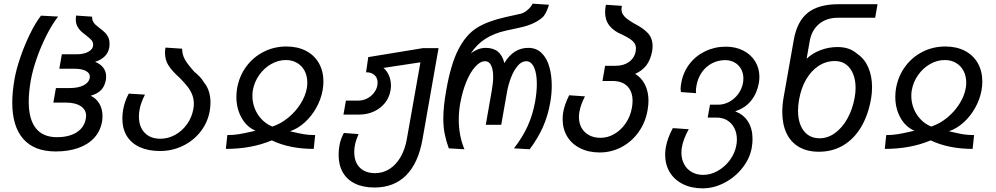

<svg xmlns="http://www.w3.org/2000/svg" viewBox="-20 -813 5440 1049"><path d="M47 -253Q47 -311 60 -384.5Q69 -434.5 91.2 -499.8Q113.5 -565 143.5 -626.8Q173.5 -688.5 204 -727.5L297.5 -722.5Q264 -679.5 233.2 -618.2Q202.5 -557 180 -492Q157.5 -427 148 -372.5Q137 -310 137 -257.5Q137 -161.5 175.8 -112.5Q214.5 -63.5 291 -63.5Q357.5 -63.5 399.2 -90.2Q441 -117 449 -165.5Q450.5 -173 450.5 -180Q450.5 -213.5 421.2 -233Q392 -252.5 340 -252.5H271.5L285.5 -332H362.5Q408 -332 437 -347Q466 -362 470.5 -388.5Q471 -390.5 471 -394.5Q471 -414 448.5 -425.8Q426 -437.5 386 -437.5H304L318 -516.5H399Q439.5 -516.5 464.2 -531Q489 -545.5 489 -568.5Q489 -583 479.5 -594Q470 -605 450 -620Q432 -633.5 421 -644Q410 -654.5 402 -670.5Q394 -686.5 394 -708Q394 -717.5 395.5 -728L483 -722Q482.5 -707.5 488 -696.5Q493.5 -685.5 502 -677.8Q510.5 -670 525.5 -658.5Q542.5 -645.5 553 -635.5Q563.5 -625.5 571 -610.2Q578.5 -595 578.5 -574.5Q578.5 -562.5 576.5 -551Q571.5 -524.5 552 -505Q532.5 -485.5 499.5 -475Q529 -463.5 544.5 -442.8Q560 -422 560 -394.5Q560 -386.5 558.5 -376.5Q552 -341.5 532.5 -321.2Q513 -301 475.5 -290Q505.5 -276 522.8 -246.8Q540 -217.5 540 -179Q540 -161.5 537.5 -148.5Q528.5 -97.5 495.5 -60.8Q462.5 -24 408.5 -4.8Q354.5 14.5 284.5 14.5Q167.5 14.5 107.2 -53.8Q47 -122 47 -253Z M648.5 -165.5Q648.5 -189 653 -215Q661.5 -261.5 683.5 -301.5L772 -296Q760 -272 753 -252.8Q746 -233.5 742.5 -213.5Q739 -195.5 739 -176.5Q739 -120.5 770.2 -87.8Q801.5 -55 856 -55Q898.5 -55 937 -76.2Q975.5 -97.5 1002 -134.8Q1028.5 -172 1036.5 -218Q1039 -231 1039 -247Q1039 -274 1029.5 -297Q1020 -320 1004.5 -339.8Q989 -359.5 963 -386.5Q922.5 -422.5 902 -453.2Q881.5 -484 881.5 -524.5Q881.5 -540.5 884 -553L975 -547Q975.5 -515.5 989.2 -489.8Q1003 -464 1041 -421.5Q1060.5 -405.5 1073.2 -391.8Q1086 -378 1093.5 -364Q1111.5 -343 1120.8 -314.5Q1130 -286 1130 -252.5Q1130 -232 1126 -207Q1115 -144.5 1076.2 -94.5Q1037.5 -44.5 979.2 -16.2Q921 12 854.5 12Q790 12 743.5 -9.2Q697 -30.5 672.8 -70.2Q648.5 -110 648.5 -165.5Z M1353 -93.5Q1371 -98 1376 -99Q1328 -119 1299.8 -169.5Q1271.5 -220 1271.5 -284Q1271.5 -309.5 1275.5 -331Q1287.5 -398 1325.8 -449.8Q1364 -501.5 1421 -530.2Q1478 -559 1545 -559Q1606 -559 1651.8 -535.2Q1697.5 -511.5 1722.2 -468Q1747 -424.5 1747 -367.5Q1747 -344 1742.5 -319Q1733.5 -269.5 1707.5 -223.2Q1681.5 -177 1643.8 -143.2Q1606 -109.5 1564.5 -96L1577 -93Q1614.5 -84 1641 -79.5Q1667.5 -75 1702 -75L1694 0.5Q1562.5 0.5 1465 -46Q1407 -22 1345.2 -10.8Q1283.5 0.5 1214 0.5L1222 -75Q1256 -75 1284.5 -79.8Q1313 -84.5 1353 -93.5ZM1359 -288.5Q1359 -253.5 1372 -220.2Q1385 -187 1409.8 -161Q1434.5 -135 1468 -121.5Q1514.5 -137 1554.8 -170Q1595 -203 1622 -245.8Q1649 -288.5 1656.5 -332Q1659 -345 1659 -362Q1659 -397.5 1644.5 -425.5Q1630 -453.5 1603.2 -469.2Q1576.5 -485 1542 -485Q1500 -485 1461.5 -463Q1423 -441 1396.2 -403.2Q1369.5 -365.5 1361.5 -320Q1359 -307 1359 -288.5Z M1830 33Q1830 6 1835 -20.5Q1840.5 -52.5 1858.5 -86.5L1939 -80.5Q1933.5 -68.5 1927.5 -50.8Q1921.5 -33 1919 -20Q1915.5 -1 1915.5 18Q1915.5 72 1945.5 102.5Q1975.5 133 2029.5 133Q2072.5 133 2108.2 110.2Q2144 87.5 2168.5 45.2Q2193 3 2203 -54.5L2277 -472.5L2075 -442Q2094.5 -425.5 2105.2 -400Q2116 -374.5 2116 -345.5Q2116 -333.5 2113.5 -318.5Q2107 -280 2083 -250.2Q2059 -220.5 2022.5 -203.8Q1986 -187 1942.5 -187H1856.5L1870 -263.5H1939Q1965.5 -263.5 1989.5 -277Q2013.5 -290.5 2028.2 -313Q2043 -335.5 2043 -361.5Q2043 -387.5 2026 -403Q2009 -418.5 1980 -418L1992 -501L2290.5 -550H2376L2288.5 -52.5Q2265.5 78 2199 144.8Q2132.5 211.5 2026 211.5Q1964 211.5 1920 190.2Q1876 169 1853 128.8Q1830 88.5 1830 33Z M2402 -166Q2402 -228.5 2417.5 -317Q2443 -463.5 2484.8 -543.8Q2526.5 -624 2585.2 -660.8Q2644 -697.5 2740 -719L2825 -738Q2843 -742 2863 -759.2Q2883 -776.5 2889.5 -793L2979 -787Q2970.5 -753 2950.5 -724.5Q2907.5 -681 2819.5 -662L2745.5 -646Q2679.5 -631.5 2631.8 -600.8Q2584 -570 2552 -520.5Q2591.5 -551.5 2633 -551.5Q2675 -551.5 2700.2 -531Q2725.5 -510.5 2735.5 -468.5Q2785.5 -551.5 2866 -551.5Q2910.5 -551.5 2939.2 -523.2Q2968 -495 2981.2 -448.2Q2994.5 -401.5 2994.5 -344.5Q2994.5 -298.5 2986 -251.5Q2973.5 -180.5 2946.5 -119.5Q2919.5 -58.5 2874 2.5L2788 -2.5Q2834.5 -62 2862.8 -124Q2891 -186 2904 -259.5Q2913 -311.5 2913 -354.5Q2913 -411.5 2897.8 -445Q2882.5 -478.5 2855 -478.5Q2829.5 -478.5 2808.2 -453.2Q2787 -428 2772.2 -389.8Q2757.5 -351.5 2750.5 -313L2718.5 -131H2634L2667 -319Q2674.5 -363 2674.5 -392.5Q2674.5 -432 2663.5 -455.2Q2652.5 -478.5 2630.5 -478.5Q2603.5 -478.5 2576.2 -448.2Q2549 -418 2527.5 -365.5Q2506 -313 2494.5 -248.5Q2486.5 -204 2486.5 -159Q2486.5 -71.5 2517.5 2.5L2432 -2.5Q2417.5 -42 2409.8 -80.5Q2402 -119 2402 -166Z M3054 -161.5Q3054 -182.5 3057.5 -202Q3064.5 -241.5 3089.5 -292.5L3176 -286.5Q3164 -263.5 3156.8 -243.5Q3149.5 -223.5 3145.5 -201.5Q3143 -185.5 3143 -173.5Q3143 -140 3157.5 -114.2Q3172 -88.5 3198.8 -74.2Q3225.5 -60 3260.5 -60Q3301 -60 3337.5 -81.5Q3374 -103 3399.2 -140.5Q3424.5 -178 3432.5 -225Q3436 -243 3436 -262Q3436 -313 3407.5 -341.8Q3379 -370.5 3327 -370.5H3271.5L3286 -453.5H3343.5Q3388 -453.5 3417.5 -475.2Q3447 -497 3453.5 -535Q3454.5 -539.5 3454.5 -548.5Q3454.5 -565.5 3445.8 -578Q3437 -590.5 3422.2 -600.2Q3407.5 -610 3381 -623Q3333 -642.5 3309.5 -673Q3286 -703.5 3286 -746.5Q3286 -765.5 3290.5 -787L3378 -781Q3375.5 -770 3375.5 -763Q3375.5 -746.5 3383.8 -733.5Q3392 -720.5 3405.8 -710.2Q3419.5 -700 3444 -685Q3492 -661 3518.8 -633Q3545.5 -605 3545.5 -560Q3545.5 -549 3543 -533Q3534.5 -487 3512 -456.8Q3489.5 -426.5 3450 -409.5Q3485.5 -388 3504.2 -350Q3523 -312 3523 -262.5Q3523 -240.5 3518 -210.5Q3506.5 -144 3469 -91.5Q3431.5 -39 3376 -9.5Q3320.5 20 3256.5 20Q3196 20 3150 -3Q3104 -26 3079 -67.2Q3054 -108.5 3054 -161.5Z M3614 32Q3614 13 3618 -10Q3627.5 -60.5 3656 -113L3743 -107Q3713.5 -54 3705.5 -8.5Q3703 4.5 3703 21.5Q3703 56.5 3717.8 84Q3732.5 111.5 3759.5 127Q3786.5 142.5 3822 142.5Q3862.5 142.5 3901.2 120.8Q3940 99 3967.5 62Q3995 25 4003 -19Q4006 -35.5 4006 -51Q4006 -86 3992 -113.2Q3978 -140.5 3953.2 -155.5Q3928.5 -170.5 3896.5 -170.5H3846.5L3859 -241H3904Q3935 -241 3964 -256.5Q3993 -272 4013.2 -299.5Q4033.5 -327 4039.5 -361Q4041.5 -371.5 4041.5 -384.5Q4041.5 -413.5 4028.8 -436.2Q4016 -459 3993.2 -471.8Q3970.5 -484.5 3942.5 -484.5Q3904 -484.5 3870.8 -467.5Q3837.5 -450.5 3815.2 -419Q3793 -387.5 3785.5 -346.5Q3782 -326.5 3782 -316Q3782 -312 3783 -304L3700 -310Q3698.5 -319 3698.5 -328Q3698.5 -341 3702 -359Q3712 -417.5 3746.5 -462.8Q3781 -508 3833 -533Q3885 -558 3945.5 -558Q3999 -558 4040.8 -536.8Q4082.5 -515.5 4105.8 -477.8Q4129 -440 4129 -393Q4129 -377 4126 -359.5Q4116 -303.5 4084.5 -264Q4053 -224.5 4003.5 -207.5L3997 -204Q4042 -188 4066.8 -148.8Q4091.5 -109.5 4091.5 -53.5Q4091.5 -30.5 4087 -5Q4076.5 53.5 4036.2 104.5Q3996 155.5 3937.8 185.8Q3879.5 216 3819 216Q3757.5 216 3711 192.8Q3664.5 169.5 3639.2 127.8Q3614 86 3614 32Z M4254 -201.5Q4254 -239.5 4261.5 -282L4317 -596Q4335 -697 4393.8 -743.5Q4452.5 -790 4561.5 -790H4774.5L4761.5 -716H4558.5Q4495.5 -716 4455 -682Q4414.5 -648 4404 -589L4387 -492Q4418 -522 4462.8 -539Q4507.5 -556 4555.5 -556Q4589.5 -556 4616 -546.8Q4642.5 -537.5 4664.5 -518Q4703 -492.5 4723.8 -445Q4744.5 -397.5 4744.5 -337Q4744.5 -303.5 4739 -273Q4723 -182.5 4683.8 -117.5Q4644.5 -52.5 4586 -18.2Q4527.5 16 4454 16Q4390.5 16 4345.5 -10Q4300.5 -36 4277.2 -85Q4254 -134 4254 -201.5ZM4649.5 -279.5Q4654.5 -306 4654.5 -333Q4654.5 -376 4641 -409.2Q4627.5 -442.5 4602.2 -461Q4577 -479.5 4542 -479.5Q4493 -479.5 4452.5 -453Q4412 -426.5 4384.2 -378.8Q4356.5 -331 4345.5 -267.5Q4340 -234.5 4340 -208.5Q4340 -163 4353.8 -129Q4367.5 -95 4394 -76.2Q4420.5 -57.5 4457.5 -57.5Q4502.5 -57.5 4542.2 -86.2Q4582 -115 4610 -165.5Q4638 -216 4649.5 -279.5Z M4953 -93.5Q4971 -98 4976 -99Q4928 -119 4899.8 -169.5Q4871.5 -220 4871.5 -284Q4871.5 -309.5 4875.5 -331Q4887.5 -398 4925.8 -449.8Q4964 -501.5 5021 -530.2Q5078 -559 5145 -559Q5206 -559 5251.8 -535.2Q5297.5 -511.5 5322.2 -468Q5347 -424.5 5347 -367.5Q5347 -344 5342.5 -319Q5333.5 -269.5 5307.5 -223.2Q5281.5 -177 5243.8 -143.2Q5206 -109.5 5164.5 -96L5177 -93Q5214.5 -84 5241 -79.5Q5267.5 -75 5302 -75L5294 0.5Q5162.5 0.5 5065 -46Q5007 -22 4945.2 -10.8Q4883.5 0.5 4814 0.5L4822 -75Q4856 -75 4884.5 -79.8Q4913 -84.5 4953 -93.5ZM4959 -288.5Q4959 -253.5 4972 -220.2Q4985 -187 5009.8 -161Q5034.5 -135 5068 -121.5Q5114.5 -137 5154.8 -170Q5195 -203 5222 -245.8Q5249 -288.5 5256.5 -332Q5259 -345 5259 -362Q5259 -397.5 5244.5 -425.5Q5230 -453.5 5203.2 -469.2Q5176.5 -485 5142 -485Q5100 -485 5061.5 -463Q5023 -441 4996.2 -403.2Q4969.5 -365.5 4961.5 -320Q4959 -307 4959 -288.5Z"/></svg>

Font: JuliaMono Italic
Style: Regular
Weight: 400
Italic angle: -9°
Monospace: yes
Designer: cormullion
Foundry: corm
Version: Version 0.049; ttfautohint (v1.8.4)